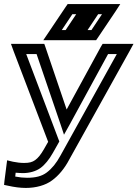

<svg xmlns="http://www.w3.org/2000/svg" viewBox="-42 -890 677 945"><path d="M577 -674H479H463L454 -659L286 -351L181 -660L176 -674H160H52H12L25 -638L195 -192L175 -157C159 -129 146 -113 131 -102C117 -92 102 -88 77 -88C59 -88 42 -90 22 -94L-7 -101L-11 -70L-20 0L-22 20L-3 24C28 31 58 35 85 35C135 35 182 22 214 -2C246 -25 276 -61 299 -105L596 -639L615 -674H577ZM533 -624 256 -125C235 -86 213 -60 188 -41C164 -23 134 -15 91 -15C73 -15 54 -17 33 -21L35 -40C48 -39 60 -38 71 -38C103 -38 135 -47 157 -63C178 -78 200 -105 218 -137L244 -183L250 -194L246 -204L87 -624H138L256 -278L273 -227L302 -279L490 -624H533ZM281 -742H262L314 -820H333L281 -742ZM440 -705 526 -833 550 -870H508H432H423H418H381H305H291L282 -857L196 -729L171 -692H213H289H298H304H340H416H431L440 -705ZM408 -742H389L441 -820H460L408 -742Z"/></svg>

Font: Gamestation Display Outline
Style: Italic
Weight: 400
Designer: Jonas Hecksher
Foundry: Jonas Hecksher, Playtypeª, e-types AS
Version: Version 1.003